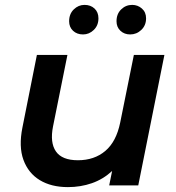

<svg xmlns="http://www.w3.org/2000/svg" viewBox="-20 -759 721 786"><path d="M258 7Q190 7 143 -21.5Q96 -50 76 -104.5Q56 -159 72 -238L131 -534H256L197 -241Q184 -175 209 -139Q234 -103 299 -103Q366 -103 411 -141Q456 -179 472 -257L528 -534H653L546 0H427L439 -59Q402 -25 356 -9Q310 7 258 7ZM513 -618Q489 -618 473 -633Q457 -648 457 -672Q457 -702 476 -720.5Q495 -739 521 -739Q544 -739 561 -724Q578 -709 578 -684Q578 -655 558.5 -636.5Q539 -618 513 -618ZM320 -618Q295 -618 279 -633Q263 -648 263 -672Q263 -702 282 -720.5Q301 -739 326 -739Q351 -739 367 -724Q383 -709 383 -684Q383 -655 364 -636.5Q345 -618 320 -618Z"/></svg>

Font: Montserrat SemiBold
Style: Italic
Weight: 600
Italic angle: -11.3°
Designer: Julieta Ulanovsky
Foundry: Julieta Ulanovsky
Version: Version 9.000; ttfautohint (v1.8.4.7-5d5b)